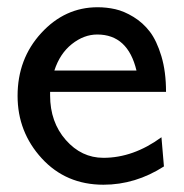

<svg xmlns="http://www.w3.org/2000/svg" viewBox="-20 -505 511 533"><path d="M28.8 -238.8Q28.8 -341.8 94.5 -413.3Q160.2 -484.9 251 -484.9Q275.9 -484.9 300 -479.5Q324.2 -474.1 350.6 -458Q377 -441.9 396 -417Q415 -392.1 428 -349.1Q440.9 -306.2 440.9 -250H119.1V-240.2Q119.1 -166 162.6 -116.5Q206.1 -66.9 267.1 -66.9Q350.1 -66.9 428.2 -124L435.1 -43Q356 7.8 267.1 7.8Q163.1 7.8 95.9 -65.4Q28.8 -138.7 28.8 -238.8ZM130.9 -309.1H358.9Q335 -409.2 250 -409.2Q212.9 -409.2 179.4 -382.6Q146 -356 130.9 -309.1Z"/></svg>

Font: CMU Bright
Style: SemiBold
Weight: 600
Version: Version 0.7.0